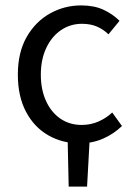

<svg xmlns="http://www.w3.org/2000/svg" viewBox="-20 -518 496 710"><path d="M234 172 230 -10H312L302 172ZM275 12Q210 12 158 -18Q106 -48 76 -105Q46 -162 46 -242Q46 -324 78.5 -381Q111 -438 164.5 -468Q218 -498 280 -498Q328 -498 362.5 -482Q397 -466 422 -441L381 -391Q363 -409 339 -419.5Q315 -430 283 -430Q240 -430 205.5 -406.5Q171 -383 151 -340.5Q131 -298 131 -242Q131 -187 150 -145Q169 -103 203 -79.5Q237 -56 282 -56Q316 -56 345 -69Q374 -82 395 -102L431 -52Q401 -23 361.5 -5.5Q322 12 275 12Z"/></svg>

Font: Source Sans 3
Style: Regular
Weight: 400
Designer: Paul D. Hunt
Foundry: Adobe
Version: Version 3.046;hotconv 1.0.118;makeotfexe 2.5.65603